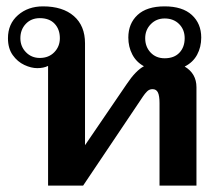

<svg xmlns="http://www.w3.org/2000/svg" viewBox="-20 -583 697 603"><path d="M597 -309V0H481V-259Q481 -282 476 -292.5Q471 -303 459 -303Q449 -303 442 -296Q435 -289 429 -280Q423 -271 421 -268L241 0H131V-376Q117 -369 97 -369Q78 -369 56.5 -379Q35 -389 20 -410Q5 -431 5 -463Q5 -508 36.5 -535.5Q68 -563 115 -563Q177 -563 212 -532.5Q247 -502 247 -447V-127L378 -319Q406 -361 432 -375Q408 -388 395.5 -412Q383 -436 383 -465Q383 -509 412 -536Q441 -563 497 -563Q553 -563 582.5 -536Q612 -509 612 -465Q612 -435 599 -411Q586 -387 560 -374Q597 -352 597 -309ZM168 -463Q168 -491 151.5 -508.5Q135 -526 105 -526Q78 -526 61 -508Q44 -490 44 -463Q44 -437 61.5 -419Q79 -401 105 -401Q133 -401 150.5 -419Q168 -437 168 -463ZM436 -463Q436 -436 453 -418Q470 -400 497 -400Q527 -400 543.5 -417.5Q560 -435 560 -463Q560 -490 542.5 -507.5Q525 -525 497 -525Q471 -525 453.5 -507Q436 -489 436 -463Z"/></svg>

Font: Taviraj Medium
Style: Regular
Weight: 500
Designer: Katatrad Team
Foundry: CadsonDemak
Version: Version 1.030